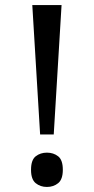

<svg xmlns="http://www.w3.org/2000/svg" viewBox="-20 -734 372 761"><path d="M139 -201 108 -714H224L193 -201ZM166 7Q140 7 121.5 -8Q103 -23 103 -61Q103 -100 121.5 -114.5Q140 -129 166 -129Q192 -129 210.5 -114.5Q229 -100 229 -61Q229 -23 210.5 -8Q192 7 166 7Z"/></svg>

Font: Noto Serif Armenian
Style: Regular
Weight: 400
Designer: Monotype Design Team
Foundry: Monotype Imaging Inc.
Version: Version 2.007